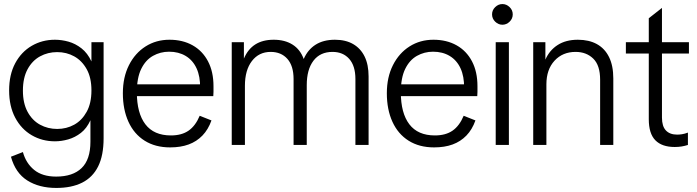

<svg xmlns="http://www.w3.org/2000/svg" viewBox="-20 -715 3438 947"><path d="M258 212Q173 212 114.5 175Q56 138 34 58L93 35Q108 90 148.5 123Q189 156 257 156Q339 156 382.5 114Q426 72 426 -16V-122Q408 -82 379 -59.5Q350 -37 316.5 -27.5Q283 -18 251 -18Q188 -18 136.5 -48Q85 -78 55 -134.5Q25 -191 25 -269Q25 -347 55 -403Q85 -459 136.5 -489Q188 -519 251 -519Q284 -519 318 -509.5Q352 -500 382 -476.5Q412 -453 431 -412V-507H491V-33Q491 52 464 106Q437 160 385 186Q333 212 258 212ZM262 -79Q308 -79 346 -100Q384 -121 407.5 -163.5Q431 -206 431 -269Q431 -332 407.5 -374Q384 -416 346 -437Q308 -458 262 -458Q216 -458 177.5 -437Q139 -416 116 -373.5Q93 -331 93 -268Q93 -206 116 -163.5Q139 -121 177.5 -100Q216 -79 262 -79Z M819 12Q746 12 693.5 -21Q641 -54 613.5 -114.5Q586 -175 586 -255Q586 -334 616 -393.5Q646 -453 698 -486Q750 -519 816 -519Q881 -519 930 -491.5Q979 -464 1006 -412.5Q1033 -361 1033 -290Q1033 -275 1033 -262Q1033 -249 1032 -241H629V-299H995L967 -281Q968 -338 949.5 -378Q931 -418 896 -439Q861 -460 814 -460Q771 -460 734.5 -439.5Q698 -419 676.5 -375Q655 -331 655 -260Q655 -157 697 -102Q739 -47 823 -47Q876 -47 910 -70.5Q944 -94 965 -144L1023 -121Q1007 -76 978.5 -46.5Q950 -17 910.5 -2.5Q871 12 819 12Z M1123 0V-507H1183V-426Q1203 -473 1239.5 -496Q1276 -519 1330 -519Q1385 -519 1423 -495Q1461 -471 1478 -424Q1498 -470 1536.5 -494.5Q1575 -519 1632 -519Q1685 -519 1722 -497.5Q1759 -476 1778.5 -436Q1798 -396 1798 -338V0H1733V-325Q1733 -390 1702.5 -424.5Q1672 -459 1620 -459Q1559 -459 1526 -415.5Q1493 -372 1493 -295V0H1428V-325Q1428 -390 1397.5 -424.5Q1367 -459 1315 -459Q1257 -459 1222.5 -414Q1188 -369 1188 -292V0Z M2121 12Q2048 12 1995.5 -21Q1943 -54 1915.5 -114.5Q1888 -175 1888 -255Q1888 -334 1918 -393.5Q1948 -453 2000 -486Q2052 -519 2118 -519Q2183 -519 2232 -491.5Q2281 -464 2308 -412.5Q2335 -361 2335 -290Q2335 -275 2335 -262Q2335 -249 2334 -241H1931V-299H2297L2269 -281Q2270 -338 2251.5 -378Q2233 -418 2198 -439Q2163 -460 2116 -460Q2073 -460 2036.5 -439.5Q2000 -419 1978.5 -375Q1957 -331 1957 -260Q1957 -157 1999 -102Q2041 -47 2125 -47Q2178 -47 2212 -70.5Q2246 -94 2267 -144L2325 -121Q2309 -76 2280.5 -46.5Q2252 -17 2212.5 -2.5Q2173 12 2121 12Z M2425 0V-507H2490V0ZM2458 -593Q2438 -593 2422.5 -608Q2407 -623 2407 -644Q2407 -665 2422.5 -680Q2438 -695 2458 -695Q2478 -695 2493.5 -680Q2509 -665 2509 -644Q2509 -623 2493.5 -608Q2478 -593 2458 -593Z M2940 0V-322Q2940 -393 2906 -426Q2872 -459 2819 -459Q2755 -459 2715 -415.5Q2675 -372 2675 -299V0H2610V-507H2670V-421Q2690 -467 2730.5 -493Q2771 -519 2830 -519Q2885 -519 2924 -497.5Q2963 -476 2984 -433.5Q3005 -391 3005 -328V0Z M3308 10Q3245 10 3212.5 -23Q3180 -56 3180 -127V-625L3245 -676V-135Q3245 -92 3264.5 -71.5Q3284 -51 3320 -51Q3331 -51 3344 -53Q3357 -55 3373 -61V0Q3357 5 3341.5 7.5Q3326 10 3308 10ZM3067 -451V-507H3378V-451Z"/></svg>

Font: TikTok Sans Light
Style: Regular
Weight: 300
Version: Version 4.000